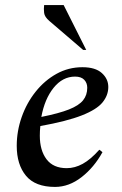

<svg xmlns="http://www.w3.org/2000/svg" viewBox="-20 -727 482 757"><path d="M197 10Q119 10 82.5 -34Q46 -78 46 -152Q46 -210 65.5 -265.5Q85 -321 120.5 -365.5Q156 -410 203 -436Q250 -462 305 -462Q356 -462 381.5 -439Q407 -416 407 -384Q407 -351 384 -323Q361 -295 302.5 -272Q244 -249 139 -230Q137 -211 137 -192Q137 -134 163.5 -99Q190 -64 243 -64Q275 -64 306 -81Q337 -98 371 -136H373L384 -127Q351 -67 301.5 -28.5Q252 10 197 10ZM276 -425Q227 -425 191.5 -381Q156 -337 143 -266Q213 -280 252 -295.5Q291 -311 307.5 -331.5Q324 -352 324 -381Q324 -400 312 -412.5Q300 -425 276 -425ZM308 -530 175 -644Q156 -660 154 -676Q152 -692 154 -707H231L320 -530Z"/></svg>

Font: Spectral Medium
Style: Italic
Weight: 500
Italic angle: -10°
Designer: Jean-Baptiste Levee
Foundry: Production Type
Version: Version 2.001